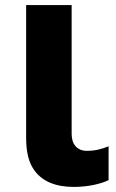

<svg xmlns="http://www.w3.org/2000/svg" viewBox="-20 -734 461 764"><path d="M273.9 9.8C330.1 9.8 380.4 -2 412.1 -17.1V-151.9C382.8 -140.1 358.4 -133.8 325.2 -133.8C288.6 -133.8 265.1 -158.7 265.1 -200.2V-713.9H84V-186C84 -135.3 92.3 -95.7 109.4 -67.4C143.1 -10.7 203.6 9.8 273.9 9.8Z"/></svg>

Font: Noto Reveo Sans
Style: Regular
Weight: 800
Designer: Monotype Design Team
Foundry: Monotype Imaging Inc.
Version: Version 2.007